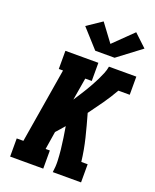

<svg xmlns="http://www.w3.org/2000/svg" viewBox="-177 -1093 962 1193"><g transform="rotate(20 303.5 -497.0)"><path d="M40 0V-120H84L166 -615H138V-735H356V-615H313L288 -467Q302 -489 316 -510.5Q330 -532 343 -553.5Q356 -575 368.5 -597.5Q381 -620 392 -642.5Q403 -665 412.5 -688Q422 -711 426 -735H607V-615H532Q503 -564 469 -515.5Q435 -467 400 -420Q421 -347 439.5 -272Q458 -197 467 -120H509V0H322Q328 -38 326.5 -75.5Q325 -113 321 -150Q317 -187 311.5 -223.5Q306 -260 300 -296Q288 -282 275.5 -267.5Q263 -253 250 -239L231 -120H259V0ZM440 -799H312L201 -922L299 -988L386 -871L512 -994L595 -916Z"/></g></svg>

Font: Iosevka Curly Slab HvExObl
Style: Regular
Weight: 900
Width: 7
Italic angle: -9°
Monospace: yes
Designer: Belleve Invis
Foundry: Belleve Invis
Version: Version 11.1.0; ttfautohint (v1.8.3)